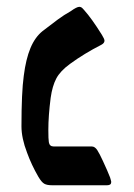

<svg xmlns="http://www.w3.org/2000/svg" viewBox="-20 -548 397 568"><path d="M297.4 0H132.8Q119.1 0 111.1 -4.4Q103 -8.8 93.3 -25.4Q73.2 -60.1 60.1 -96.2Q43.5 -139.2 43.5 -174.3Q43.5 -274.4 50.3 -323.7Q56.6 -373.5 70.1 -405.8Q83.5 -438 106 -456.1Q132.3 -476.6 150.9 -490.2Q169.4 -503.9 189.5 -515.1Q207 -527.8 214.8 -527.8Q217.8 -527.8 221.2 -525.9Q223.6 -524.4 229 -518.1Q251 -493.7 281.2 -445.3Q289.1 -432.6 289.1 -427.7Q289.1 -420.4 279.8 -415.5Q229 -389.6 187 -358.9Q158.2 -337.9 146.5 -315.7Q134.8 -293.5 129.9 -258.8Q123 -205.1 123 -163.6Q123 -135.7 124.5 -127.4Q126.5 -114.7 138.7 -114.7H251.5Q260.7 -114.7 267.8 -103.8Q274.9 -92.8 284.2 -72.3Q298.8 -41 305.7 -22.9Q309.1 -11.7 309.1 -9.8Q309.1 0 297.4 0Z"/></svg>

Font: David Libre Medium
Style: Regular
Weight: 500
Version: Version 1.000